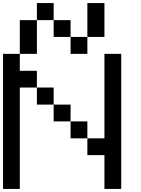

<svg xmlns="http://www.w3.org/2000/svg" viewBox="-20 -1243 929 1263"><path d="M444.3 -333Q444.3 -360.4 444.3 -444.3Q471.7 -444.3 554.7 -444.3Q554.7 -417 554.7 -333Q527.3 -333 444.3 -333ZM333 -444.3Q333 -471.7 333 -554.7Q360.4 -554.7 444.3 -554.7Q444.3 -527.3 444.3 -444.3Q417 -444.3 333 -444.3ZM222.7 -554.7Q222.7 -583 222.7 -667Q250 -667 333 -667Q333 -638.7 333 -554.7Q305.7 -554.7 222.7 -554.7ZM0 0Q0 -222.7 0 -888.7Q27.3 -888.7 110.4 -888.7Q110.4 -861.3 110.4 -777.3Q138.7 -777.3 222.7 -777.3Q222.7 -750 222.7 -667Q194.3 -667 110.4 -667Q110.4 -500 110.4 0Q83 0 0 0ZM667 0Q667 -55.7 667 -222.7Q638.7 -222.7 554.7 -222.7Q554.7 -250 554.7 -333Q583 -333 667 -333Q667 -471.7 667 -888.7Q694.3 -888.7 777.3 -888.7Q777.3 -667 777.3 0Q750 0 667 0ZM444.3 -888.7Q444.3 -917 444.3 -1000Q471.7 -1000 554.7 -1000Q554.7 -972.7 554.7 -888.7Q527.3 -888.7 444.3 -888.7ZM110.4 -888.7Q110.4 -944.3 110.4 -1110.4Q138.7 -1110.4 222.7 -1110.4Q222.7 -1055.7 222.7 -888.7Q194.3 -888.7 110.4 -888.7ZM333 -1000Q333 -1027.3 333 -1110.4Q360.4 -1110.4 444.3 -1110.4Q444.3 -1083 444.3 -1000Q417 -1000 333 -1000ZM222.7 -1110.4Q222.7 -1138.7 222.7 -1222.7Q250 -1222.7 333 -1222.7Q333 -1194.3 333 -1110.4Q305.7 -1110.4 222.7 -1110.4ZM554.7 -1000Q554.7 -1055.7 554.7 -1222.7Q583 -1222.7 667 -1222.7Q667 -1167 667 -1000Q638.7 -1000 554.7 -1000Z"/></svg>

Font: Ingsat TST_CRD
Style: Regular
Weight: 300
Designer: Tofik Waleny
Version: 1.0